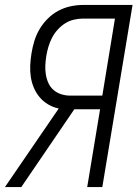

<svg xmlns="http://www.w3.org/2000/svg" viewBox="-36 -755 556 775"><path d="M-16 0 201 -317Q178 -322 158.5 -333.5Q139 -345 124.5 -362Q110 -379 101 -400Q92 -421 88.5 -443.5Q85 -466 86 -490.5Q87 -515 91 -539Q95 -564 102.5 -589Q110 -614 123.5 -637Q137 -660 156.5 -679.5Q176 -699 199.5 -711.5Q223 -724 248.5 -729.5Q274 -735 299 -735H499L377 0H316L368 -314H264L50 0ZM248 -369H377L428 -680H299Q281 -680 262 -675.5Q243 -671 226.5 -660.5Q210 -650 196.5 -635Q183 -620 174 -602.5Q165 -585 159.5 -566.5Q154 -548 151 -530Q148 -511 147 -492Q146 -473 149 -454.5Q152 -436 159.5 -419.5Q167 -403 180.5 -391.5Q194 -380 211.5 -374.5Q229 -369 248 -369Z"/></svg>

Font: Iosevka Curly Light Oblique
Style: Regular
Weight: 300
Italic angle: -9°
Monospace: yes
Designer: Belleve Invis
Foundry: Belleve Invis
Version: Version 11.1.0; ttfautohint (v1.8.3)